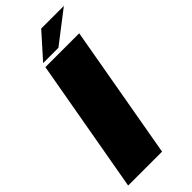

<svg xmlns="http://www.w3.org/2000/svg" viewBox="-260 -864 911 911"><g transform="rotate(-45 195.0 -409.0)"><path d="M2.5 0H230L349 -675H122ZM128 -696H230.5L389.5 -818.5H237.5Z"/></g></svg>

Font: Anybody UltraCondensed Thin Black
Style: Italic
Weight: 900
Italic angle: -10°
Version: Version 1.111